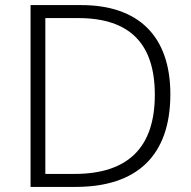

<svg xmlns="http://www.w3.org/2000/svg" viewBox="-20 -734 751 754"><path d="M649 -364C649 -592 524 -714 299 -714H100V0H277C519 0 649 -124 649 -364ZM588 -362C588 -155 483 -51 272 -51H158V-663H287C489 -663 588 -563 588 -362Z"/></svg>

Font: Noto Sans Gujarati Light
Style: Regular
Weight: 300
Designer: Jelle Bosma - Monotype Design Team, Universal Thirst
Foundry: Monotype Imaging Inc.
Version: Version 2.106